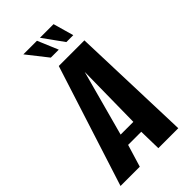

<svg xmlns="http://www.w3.org/2000/svg" viewBox="-260 -814 883 883"><g transform="rotate(-45 181.5 -372.0)"><path d="M-31 0 158.4 -591H325L344.7 0H215L212.7 -108.9H127.3L94.3 0ZM136.4 -166.8H219.2L223.5 -487.6ZM305.8 -644.1H260.8L188.9 -744H277.5ZM211.5 -644.1H159.7L81 -744H169.6Z"/></g></svg>

Font: Alumni Sans Thin
Style: Italic
Weight: 100
Italic angle: -8°
Designer: Robert E. Leuschke
Foundry: Robert E. Leuschke
Version: Version 1.016